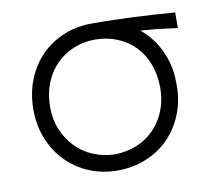

<svg xmlns="http://www.w3.org/2000/svg" viewBox="-65 -607 796 692"><g transform="rotate(-10 333.0 -261.0)"><path d="M313 8Q256 8 208 -12.5Q160 -33 125 -69Q90 -105 70.5 -154Q51 -203 51 -260Q51 -319 70.5 -368.5Q90 -418 125 -454Q160 -490 208 -510Q256 -530 313 -530Q314 -530 314 -530Q356 -530 392.5 -529Q429 -528 465 -526.5Q501 -525 538 -522.5Q575 -520 615 -517V-460Q588 -463 571.5 -465.5Q555 -468 535.5 -470Q516 -472 486 -474Q483 -474 480 -474Q492 -465 502 -454Q537 -418 556 -369.5Q575 -321 575 -266Q575 -263 575 -260Q575 -257 575 -254Q575 -201 556 -153Q537 -105 502.5 -69Q468 -33 419 -12.5Q370 8 313 8ZM313 -51Q357 -52 394.5 -67.5Q432 -83 458.5 -111Q485 -139 500 -176.5Q515 -214 515 -260Q515 -307 500 -346Q485 -385 458.5 -412.5Q432 -440 394.5 -455.5Q357 -471 313 -471Q271 -471 234 -455.5Q197 -440 170 -412.5Q143 -385 127.5 -346Q112 -307 112 -260Q112 -214 127.5 -176.5Q143 -139 170 -111Q197 -83 234 -67.5Q271 -52 313 -51Z"/></g></svg>

Font: Rising Sun Light
Style: Regular
Weight: 300
Designer: Matt McInerney, Pablo Impallari, Rodrigo Fuenzalida (Raleway font), Stephen Hutchings (Greek), Cristiano Sobral (main ch
Foundry: The Rising Sun Project Authors
Version: Version 4.327; ttfautohint (v1.8.4.7-5d5b-dirty)